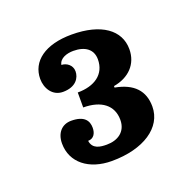

<svg xmlns="http://www.w3.org/2000/svg" viewBox="-72 -804 488 482"><g transform="rotate(-20 172.0 -563.5)"><path d="M288 -646C288 -697 243 -730 164 -730C93 -730 52 -699 52 -652C52 -627 67 -602 95 -602C130 -602 142 -623 142 -640C142 -657 127 -667 114 -667C117 -684 137 -690 154 -690C185 -690 205 -676 205 -649C205 -609 174 -588 129 -588V-548C177 -548 206 -526 206 -487C206 -455 182 -440 153 -440C136 -440 115 -442 112 -465C127 -465 134 -477 134 -492C134 -511 124 -527 89 -527C64 -527 48 -509 48 -481C48 -430 90 -397 151 -397C236 -397 293 -435 293 -491C293 -533 269 -559 220 -568V-572C261 -579 288 -606 288 -646Z"/></g></svg>

Font: Domine
Style: Bold
Weight: 700
Designer: Pablo Impallari, Rodrigo Fuenzalida, Brenda Gallo
Foundry: Pablo Impallari, Rodrigo Fuenzalida, Brenda Gallo
Version: Version 2.000